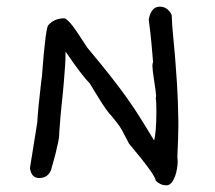

<svg xmlns="http://www.w3.org/2000/svg" viewBox="-20 -584 647 577"><path d="M516 -220V-206Q516 -177 513 -113Q513 -109 513.5 -105.5Q514 -102 514 -99Q514 -90 512 -77.5Q510 -65 506 -54Q502 -43 495.5 -35Q489 -27 480 -27Q462 -27 448 -41Q448 -57 368 -152L347 -192Q341 -203 332 -214.5Q323 -226 314 -237Q309 -241 298.5 -256Q288 -271 277.5 -288Q267 -305 258.5 -319Q250 -333 250 -333Q226 -357 177 -429Q177 -405 175.5 -385Q174 -365 172 -339Q170 -313 166 -277Q162 -241 158 -185V-180Q158 -172 154.5 -155Q151 -138 146.5 -120.5Q142 -103 138 -89.5Q134 -76 134 -74Q124 -49 98 -49Q74 -49 70 -79L92 -216Q94 -255 104 -340Q106 -349 107.5 -372.5Q109 -396 111.5 -422Q114 -448 117 -472Q120 -496 124 -507Q142 -529 174 -529Q187 -524 210 -490L243 -440Q257 -423 281 -394Q305 -365 337 -323Q373 -275 398.5 -234.5Q424 -194 443 -162Q446 -171 448 -194Q450 -217 450 -250Q450 -264 449.5 -274Q449 -284 448 -289Q449 -290 449 -297Q449 -300 447.5 -312.5Q446 -325 443.5 -340Q441 -355 439.5 -368Q438 -381 438 -386Q438 -392 440 -398Q438 -424 435 -455.5Q432 -487 427 -525Q434 -564 460 -564Q484 -564 496 -539Q497 -509 500 -479.5Q503 -450 506 -414Q509 -378 512 -331Q515 -284 516 -220Z"/></svg>

Font: Gaegu
Style: Accents-Regular
Weight: 400
Designer: JIKJI
Foundry: JIKJI
Version: Version 1.00